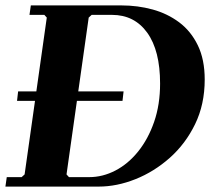

<svg xmlns="http://www.w3.org/2000/svg" viewBox="-23 -690 799 710"><path d="M426 -670Q486 -670 541 -655Q596 -640 639.5 -607.5Q683 -575 708.5 -522.5Q734 -470 734 -396Q734 -304 698.5 -231Q663 -158 605 -106.5Q547 -55 478 -27.5Q409 0 342 0H-3L2 -35H57L68 -45L150 -625L141 -635H86L91 -670ZM307 -35Q357 -35 404 -59.5Q451 -84 488 -130Q525 -176 547 -239.5Q569 -303 569 -381Q569 -503 521.5 -569Q474 -635 391 -635H316L305 -625L223 -45L232 -35ZM44 -352H434L430 -317H40Z"/></svg>

Font: Brygada 1918
Style: Bold Italic
Weight: 700
Italic angle: -8°
Designer: Mateusz Machalski | Borys Kosmynka | Przemek Hoffer
Foundry: NIEPODLEGLA 2018
Version: Version 3.006